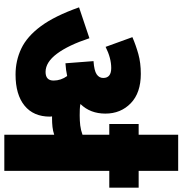

<svg xmlns="http://www.w3.org/2000/svg" viewBox="2 -847 845 889"><g transform="rotate(90 424.5 -402.5)"><path d="M520 -211Q520 -135 469 -93.5Q418 -52 325 -52Q261 -52 205 -78.5Q149 -105 101.5 -169Q54 -233 14 -346L157 -394Q189 -297 228.5 -244Q268 -191 313 -191Q353 -191 353 -228Q353 -262 332 -291Q305 -285 273 -283L263 -413Q307 -416 324 -427.5Q341 -439 341 -458Q341 -495 295 -495Q249 -495 197 -469L152 -593Q189 -609 230 -620.5Q271 -632 322 -632Q410 -632 458 -585.5Q506 -539 506 -468Q506 -398 462 -353L463 -352Q474 -350 487 -349.5Q500 -349 515 -349Q539 -349 560.5 -351.5Q582 -354 604 -362V-486H554V-622H849V-486H771V0H604V-231Q586 -225 567.5 -223Q549 -221 530 -221Q525 -221 519 -221Q520 -216 520 -211ZM604 -617V-805H771V-617Z"/></g></svg>

Font: Noto Sans SemiCondensed Black
Style: Regular
Weight: 900
Width: 4
Designer: Monotype Design Team
Foundry: Monotype Imaging Inc.
Version: Version 2.013; ttfautohint (v1.8.4.7-5d5b)